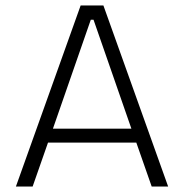

<svg xmlns="http://www.w3.org/2000/svg" viewBox="-20 -680 671 700"><path d="M38 0 274 -660H357L593 0H533L477 -160H155L99 0ZM311 -608 173 -211H459L321 -608Z"/></svg>

Font: Bricolage Grotesque 12pt ExtraLight
Style: Regular
Weight: 200
Designer: Mathieu Triay
Foundry: Atelier Triay
Version: Version 1.001; ttfautohint (v1.8.4.7-5d5b);gftools[0.9.33.de